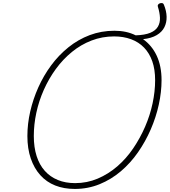

<svg xmlns="http://www.w3.org/2000/svg" viewBox="-20 -1216 1109 1255"><path d="M469 19Q398 19 341 -3.5Q284 -26 243.5 -71Q203 -116 181 -180.5Q159 -245 159 -327Q159 -406 177.5 -487Q196 -568 230.5 -645Q265 -722 314.5 -789Q364 -856 427.5 -907Q491 -958 566.5 -986.5Q642 -1015 728 -1015Q768 -1015 802.5 -1007.5Q837 -1000 867 -985Q927 -987 962 -1001.5Q997 -1016 1012 -1041.5Q1027 -1067 1025.5 -1100.5Q1024 -1134 1012 -1172Q1009 -1180 1013.5 -1186Q1018 -1192 1025.5 -1194.5Q1033 -1197 1040.5 -1195.5Q1048 -1194 1051 -1186Q1068 -1145 1069 -1107Q1070 -1069 1054.5 -1038Q1039 -1007 1004.5 -986.5Q970 -966 915 -960Q973 -919 1004.5 -851.5Q1036 -784 1036 -692Q1036 -615 1018 -532.5Q1000 -450 965.5 -370.5Q931 -291 882 -220.5Q833 -150 770 -96.5Q707 -43 631 -12Q555 19 469 19ZM471 -19Q549 -19 618.5 -48.5Q688 -78 746.5 -128.5Q805 -179 850.5 -246Q896 -313 928.5 -388Q961 -463 977.5 -541Q994 -619 994 -692Q994 -762 975.5 -815Q957 -868 922 -904.5Q887 -941 837 -959.5Q787 -978 726 -978Q648 -978 578 -951Q508 -924 449.5 -876Q391 -828 345 -765Q299 -702 266.5 -629Q234 -556 217.5 -479Q201 -402 201 -327Q201 -253 219.5 -195.5Q238 -138 273 -99Q308 -60 358 -39.5Q408 -19 471 -19Z"/></svg>

Font: Playwrite RO Thin
Style: Regular
Weight: 250
Version: Version 1.002